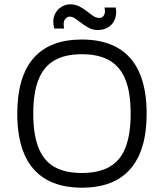

<svg xmlns="http://www.w3.org/2000/svg" viewBox="-20 -859 759 889"><path d="M359 10Q260 10 193.5 -28.5Q127 -67 93.5 -143Q60 -219 60 -333Q60 -503 135 -589.5Q210 -676 359 -676Q458 -676 525 -637.5Q592 -599 625.5 -522.5Q659 -446 659 -333Q659 -163 583.5 -76.5Q508 10 359 10ZM359 -58Q438 -58 488 -87Q538 -116 561.5 -177Q585 -238 585 -333Q585 -428 561.5 -488.5Q538 -549 488 -578.5Q438 -608 359 -608Q280 -608 230.5 -578.5Q181 -549 157.5 -488.5Q134 -428 134 -333Q134 -238 157.5 -177Q181 -116 230.5 -87Q280 -58 359 -58ZM277 -727H231Q222 -763 232 -788Q242 -813 262.5 -826Q283 -839 304 -839Q328 -839 347 -829.5Q366 -820 381.5 -807.5Q397 -795 411 -785.5Q425 -776 440 -776Q454 -776 461.5 -788.5Q469 -801 464 -824H516Q521 -795 512.5 -771.5Q504 -748 483 -734Q462 -720 432 -720Q410 -720 392 -729.5Q374 -739 358.5 -751Q343 -763 329 -772.5Q315 -782 303 -782Q290 -782 280.5 -769Q271 -756 277 -727Z"/></svg>

Font: Maven Pro VF Beta
Style: Regular
Weight: 400
Designer: Joe Prince
Foundry: Joe Prince
Version: Version 2.002